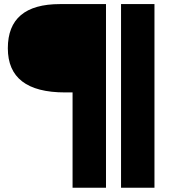

<svg xmlns="http://www.w3.org/2000/svg" viewBox="-20 -723 836 934"><path d="M333 190.4V-273.4H296.4Q18.1 -273.4 18.1 -488.3Q18.1 -703.1 272 -703.1H495.6V190.4ZM568.8 190.4V-703.1H731.4V190.4Z"/></svg>

Font: Schibsted Grotesk ExtraBold
Style: Regular
Weight: 800
Designer: Bakken & Baeck AS, Henrik Kongsvoll
Foundry: Schibsted ASA
Version: Version 1.100; ttfautohint (v1.8.4.7-5d5b);gftools[0.9.25]